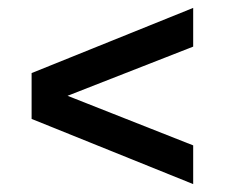

<svg xmlns="http://www.w3.org/2000/svg" viewBox="-20 -623 569 486"><path d="M469 -157 60 -322V-438L469 -603V-505L151 -380.5L469 -255Z"/></svg>

Font: Encode Sans Semi Condensed SemiBold
Style: Regular
Weight: 600
Width: 4
Designer: Multiple Designers
Foundry: Impallari Type
Version: Version 3.000; ttfautohint (v1.8.3) -l 8 -r 50 -G 200 -x 14 